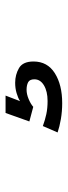

<svg xmlns="http://www.w3.org/2000/svg" viewBox="203 -243 244 690"><g transform="rotate(-90 325.0 102.0)"><path d="M299.5 203.5Q270 203.5 242.2 198.8Q214.5 194 194 187L217 134Q239 142 260 146.5Q281 151 307 151Q341.5 151 363.2 138Q385 125 385 103.5Q385 86.5 374.2 81Q363.5 75.5 347.5 75.5Q331.5 75.5 313.8 83Q296 90.5 286 99.5L233.5 85.5L264 0H326.5L306.5 52Q318.5 44.5 335.8 39.5Q353 34.5 372.5 34.5Q401.5 34.5 425.2 48.2Q449 62 449 100.5Q449 150.5 407 177Q365 203.5 299.5 203.5Z"/></g></svg>

Font: Trispace
Style: Regular
Weight: 400
Designer: Tyler Finck
Foundry: Etcetera Type Company
Version: Version 1.210; ttfautohint (v1.8.3)